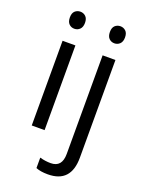

<svg xmlns="http://www.w3.org/2000/svg" viewBox="-177 -817 860 1140"><g transform="rotate(20 253.0 -247.0)"><path d="M126.5 -733.9Q146.5 -733.9 160.6 -720.7Q174.8 -707.5 174.8 -680.2Q174.8 -653.3 160.6 -639.6Q146.5 -626 126.5 -626Q106.4 -626 92.8 -639.6Q79.1 -653.3 79.1 -680.7Q79.1 -708 92.8 -720.7Q106.4 -733.4 126.5 -733.9ZM167 0H85.9V-535.2H167ZM379.4 -733.9Q399.4 -733.9 413.6 -720.7Q427.7 -707.5 427.7 -680.2Q427.7 -653.3 413.6 -639.6Q399.4 -626 379.4 -626Q359.4 -626 345.7 -639.6Q332 -653.3 332 -680.7Q332 -708 345.7 -720.7Q359.4 -733.4 379.4 -733.9ZM273.9 240.2Q227.5 240.2 198.7 228V162.1Q232.4 171.9 267.6 171.9Q338.9 171.9 338.9 87.9V-535.2H419.9V82Q419.9 240.2 273.9 240.2Z"/></g></svg>

Font: OpenSans-Regular
Style: Regular
Weight: 400
Foundry: Ascender Corporation
Version: Version 1.10